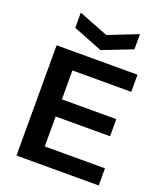

<svg xmlns="http://www.w3.org/2000/svg" viewBox="-174 -1099 1029 1211"><g transform="rotate(20 341.0 -493.0)"><path d="M156 -986 355 -908 553 -986V-884L353 -806L156 -884ZM83 -740H626V-625H231V-431H596V-316H231V-115H635V0H83Z"/></g></svg>

Font: Encode Sans Wide
Style: SemiBold
Weight: 600
Designer: Pablo Impallari, Andres Torresi
Foundry: Pablo Impallari, Andres Torresi
Version: Version 1.000; ttfautohint (v1.00) -l 8 -r 50 -G 200 -x 14 -